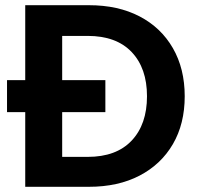

<svg xmlns="http://www.w3.org/2000/svg" viewBox="-20 -718 766 738"><path d="M77 0V-698H322Q434 -698 516.5 -655Q599 -612 644.5 -533Q690 -454 690 -348Q690 -242 644.5 -164Q599 -86 516.5 -43Q434 0 322 0ZM7 -287V-410H385V-287ZM219 -115H317Q427 -115 486 -177.5Q545 -240 545 -348Q545 -456 486 -518Q427 -580 317 -580H219Z"/></svg>

Font: Parkinsans SemiBold
Style: Regular
Weight: 600
Designer: Red Stone, Indian Type Foundry
Foundry: Indian Type Foundry
Version: Version 1.000